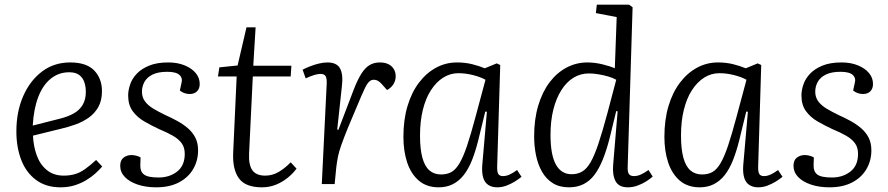

<svg xmlns="http://www.w3.org/2000/svg" viewBox="-20 -787 3798 821"><path d="M280 -520Q350 -520 383 -485.5Q416 -451 416 -397Q416 -357 400.5 -329.5Q385 -302 359.5 -284Q334 -266 303.5 -255Q273 -244 243 -237L121 -207Q123 -162 137 -123Q151 -84 180 -60Q209 -36 253 -36Q277 -36 299 -42Q321 -48 343 -63.5Q365 -79 391 -103L417 -75Q405 -61 388 -45.5Q371 -30 348.5 -16.5Q326 -3 299 5.5Q272 14 239 14Q176 14 133.5 -18Q91 -50 70.5 -104Q50 -158 50 -225Q50 -309 79 -375.5Q108 -442 159.5 -481Q211 -520 280 -520ZM347 -394Q347 -417 340.5 -436Q334 -455 318.5 -466.5Q303 -478 276 -478Q231 -478 197 -450.5Q163 -423 143.5 -372Q124 -321 120 -250L238 -280Q273 -289 297 -303Q321 -317 334 -339.5Q347 -362 347 -394Z M658 -28Q705 -28 737.5 -53.5Q770 -79 770 -129Q770 -157 756.5 -175Q743 -193 718.5 -207Q694 -221 660 -235Q628 -250 597.5 -267.5Q567 -285 547.5 -311.5Q528 -338 528 -379Q528 -401 536.5 -426Q545 -451 565 -472Q585 -493 618 -506.5Q651 -520 700 -520Q739 -520 769.5 -507.5Q800 -495 817 -474.5Q834 -454 834 -428Q834 -408 822.5 -396.5Q811 -385 791 -385Q778 -385 767 -389.5Q756 -394 749 -400L756 -432Q762 -453 747.5 -466.5Q733 -480 695 -480Q656 -480 632 -468Q608 -456 597.5 -436.5Q587 -417 587 -395Q587 -371 600 -353.5Q613 -336 635.5 -322.5Q658 -309 687 -295Q714 -283 738.5 -269.5Q763 -256 783 -239Q803 -222 815 -199Q827 -176 827 -144Q827 -100 806 -64Q785 -28 745 -7Q705 14 648 14Q603 14 568 2Q533 -10 513.5 -30.5Q494 -51 494 -78Q494 -102 508.5 -113Q523 -124 542 -124Q553 -124 563.5 -121Q574 -118 581 -114L580 -80Q579 -54 595.5 -41Q612 -28 658 -28Z M918 -499 996 -507 1034 -670H1073L1063 -506H1226L1223 -460H1061L1045 -129Q1043 -81 1059.5 -58.5Q1076 -36 1114 -36Q1145 -36 1172 -52Q1199 -68 1223 -93L1248 -66Q1232 -44 1208.5 -25.5Q1185 -7 1158 3.5Q1131 14 1100 14Q1030 14 1002 -24Q974 -62 977 -133L992 -460H912Z M1377 -429Q1378 -449 1373 -460Q1368 -471 1350 -471Q1340 -471 1324.5 -466.5Q1309 -462 1287 -452L1274 -489Q1285 -495 1303.5 -502.5Q1322 -510 1342.5 -515Q1363 -520 1380 -520Q1420 -520 1434 -494.5Q1448 -469 1442 -419L1422 -233L1427 -232L1493 -405Q1509 -446 1525 -471.5Q1541 -497 1560 -508.5Q1579 -520 1604 -520Q1626 -520 1641 -512.5Q1656 -505 1664 -491.5Q1672 -478 1672 -461Q1672 -442 1662 -426.5Q1652 -411 1635 -402L1613 -427Q1604 -437 1596 -441.5Q1588 -446 1579 -446Q1572 -446 1566.5 -443.5Q1561 -441 1554.5 -433.5Q1548 -426 1541 -411.5Q1534 -397 1524 -374Q1490 -295 1470 -246Q1450 -197 1439.5 -167Q1429 -137 1425 -116.5Q1421 -96 1418 -72L1411 0H1356Z M2106 -78Q2105 -53 2110.5 -43.5Q2116 -34 2131 -34Q2145 -34 2160 -41Q2175 -48 2191 -60L2210 -31Q2198 -21 2181 -10.5Q2164 0 2145 7Q2126 14 2106 14Q2083 14 2067.5 3.5Q2052 -7 2046 -28Q2040 -49 2042 -79L2062 -309L2055 -310L2025 -187Q2013 -139 1998 -101.5Q1983 -64 1963 -38.5Q1943 -13 1916.5 0.5Q1890 14 1856 14Q1804 14 1770.5 -15Q1737 -44 1721 -92.5Q1705 -141 1705 -202Q1705 -275 1722.5 -333.5Q1740 -392 1771.5 -433.5Q1803 -475 1844.5 -497.5Q1886 -520 1934 -520Q1969 -520 1999 -512.5Q2029 -505 2053 -495L2104 -516L2119 -509ZM1866 -41Q1892 -41 1910.5 -51.5Q1929 -62 1945 -89Q1961 -116 1977 -163.5Q1993 -211 2013 -286L2056 -446Q2034 -458 2002.5 -466Q1971 -474 1940 -474Q1905 -474 1875 -455Q1845 -436 1822.5 -401Q1800 -366 1788 -317Q1776 -268 1776 -207Q1776 -150 1786 -113Q1796 -76 1816 -58.5Q1836 -41 1866 -41Z M2664 -74Q2663 -51 2669.5 -42.5Q2676 -34 2691 -34Q2706 -34 2721 -41Q2736 -48 2753 -60L2771 -32Q2760 -22 2742.5 -11Q2725 0 2705 7Q2685 14 2665 14Q2626 14 2612 -12.5Q2598 -39 2602 -84L2621 -311L2615 -312L2587 -197Q2574 -146 2558 -106Q2542 -66 2522 -39.5Q2502 -13 2475 0.5Q2448 14 2413 14Q2372 14 2343.5 -4Q2315 -22 2297.5 -53Q2280 -84 2272 -123Q2264 -162 2264 -204Q2264 -277 2281.5 -335.5Q2299 -394 2330 -435Q2361 -476 2402.5 -498Q2444 -520 2492 -520Q2523 -520 2556 -512Q2589 -504 2609 -495L2617 -714L2528 -731L2532 -767H2670L2685 -756ZM2424 -42Q2450 -42 2469.5 -53.5Q2489 -65 2505.5 -93.5Q2522 -122 2539 -173Q2556 -224 2577 -302L2615 -446Q2601 -454 2580.5 -460Q2560 -466 2538 -469.5Q2516 -473 2498 -473Q2462 -473 2432 -454.5Q2402 -436 2380 -401Q2358 -366 2346 -318Q2334 -270 2334 -210Q2334 -125 2357 -83.5Q2380 -42 2424 -42Z M3222 -78Q3221 -53 3226.5 -43.5Q3232 -34 3247 -34Q3261 -34 3276 -41Q3291 -48 3307 -60L3326 -31Q3314 -21 3297 -10.5Q3280 0 3261 7Q3242 14 3222 14Q3199 14 3183.5 3.5Q3168 -7 3162 -28Q3156 -49 3158 -79L3178 -309L3171 -310L3141 -187Q3129 -139 3114 -101.5Q3099 -64 3079 -38.5Q3059 -13 3032.5 0.5Q3006 14 2972 14Q2920 14 2886.5 -15Q2853 -44 2837 -92.5Q2821 -141 2821 -202Q2821 -275 2838.5 -333.5Q2856 -392 2887.5 -433.5Q2919 -475 2960.5 -497.5Q3002 -520 3050 -520Q3085 -520 3115 -512.5Q3145 -505 3169 -495L3220 -516L3235 -509ZM2982 -41Q3008 -41 3026.5 -51.5Q3045 -62 3061 -89Q3077 -116 3093 -163.5Q3109 -211 3129 -286L3172 -446Q3150 -458 3118.5 -466Q3087 -474 3056 -474Q3021 -474 2991 -455Q2961 -436 2938.5 -401Q2916 -366 2904 -317Q2892 -268 2892 -207Q2892 -150 2902 -113Q2912 -76 2932 -58.5Q2952 -41 2982 -41Z M3537 -28Q3584 -28 3616.5 -53.5Q3649 -79 3649 -129Q3649 -157 3635.5 -175Q3622 -193 3597.5 -207Q3573 -221 3539 -235Q3507 -250 3476.5 -267.5Q3446 -285 3426.5 -311.5Q3407 -338 3407 -379Q3407 -401 3415.5 -426Q3424 -451 3444 -472Q3464 -493 3497 -506.5Q3530 -520 3579 -520Q3618 -520 3648.5 -507.5Q3679 -495 3696 -474.5Q3713 -454 3713 -428Q3713 -408 3701.5 -396.5Q3690 -385 3670 -385Q3657 -385 3646 -389.5Q3635 -394 3628 -400L3635 -432Q3641 -453 3626.5 -466.5Q3612 -480 3574 -480Q3535 -480 3511 -468Q3487 -456 3476.5 -436.5Q3466 -417 3466 -395Q3466 -371 3479 -353.5Q3492 -336 3514.5 -322.5Q3537 -309 3566 -295Q3593 -283 3617.5 -269.5Q3642 -256 3662 -239Q3682 -222 3694 -199Q3706 -176 3706 -144Q3706 -100 3685 -64Q3664 -28 3624 -7Q3584 14 3527 14Q3482 14 3447 2Q3412 -10 3392.5 -30.5Q3373 -51 3373 -78Q3373 -102 3387.5 -113Q3402 -124 3421 -124Q3432 -124 3442.5 -121Q3453 -118 3460 -114L3459 -80Q3458 -54 3474.5 -41Q3491 -28 3537 -28Z"/></svg>

Font: Literata 24pt Light
Style: Italic
Weight: 300
Italic angle: -2°
Designer: Latin by Veronika Burian and Jose Scaglione. Greek by Irene Vlachou. Cyrillic by Vera Evstafieva
Foundry: TypeTogether
Version: Version 3.103;gftools[0.9.29]